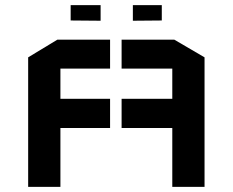

<svg xmlns="http://www.w3.org/2000/svg" viewBox="-20 -730 909 750"><path d="M90 -506 204 -575H410V-462H216V-344H410V-230H216V0H90V-506ZM779 -506 661 -575H455V-462H653V-344H455V-230H653V0H779V-506ZM373 -649 256 -650V-710H373ZM499 -649 612 -650V-710H499ZM373 -649 256 -650V-710H373ZM499 -649 612 -650V-710H499Z"/></svg>

Font: Wallpoet
Style: Regular
Weight: 400
Designer: Lars Berggren
Foundry: Lars Berggren
Version: Version 1.000